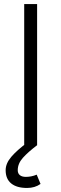

<svg xmlns="http://www.w3.org/2000/svg" viewBox="-20 -720 304 952"><path d="M100 -700H164V0H100ZM8 124Q8 90 36.5 57Q65 24 114 -12L164 0Q119 34 93.5 62.5Q68 91 68 124Q68 140 78.5 148.5Q89 157 108 157Q136 157 162 146L181 192Q153 212 114 212Q63 212 35.5 189.5Q8 167 8 124Z"/></svg>

Font: Oak Sans Light
Style: Regular
Weight: 400
Designer: Erik Kennedy, Walven
Foundry: Erik Kennedy, Walven
Version: Version 1.100;Glyphs 3.1.2 (3151)